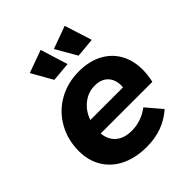

<svg xmlns="http://www.w3.org/2000/svg" viewBox="-214 -902 1038 1038"><g transform="rotate(-45 305.5 -382.5)"><path d="M585 -306Q585 -265 575 -222H180Q185 -170 219 -141.5Q253 -113 311 -113Q346 -113 380.5 -125Q415 -137 443 -159L518 -71Q432 6 306 6Q222 6 159.5 -24Q97 -54 63 -109.5Q29 -165 29 -238Q29 -324 68.5 -394Q108 -464 177.5 -503.5Q247 -543 334 -543Q411 -543 467.5 -513.5Q524 -484 554.5 -430.5Q585 -377 585 -306ZM340 -428Q290 -428 250 -396.5Q210 -365 192 -313H442Q446 -366 419 -397Q392 -428 340 -428ZM270 -771 319 -614 208 -604 140 -724ZM454 -771 504 -614 393 -604 324 -724Z"/></g></svg>

Font: Gontserrat SemiBold
Style: Italic
Weight: 600
Italic angle: -11.3°
Designer: Julieta Ulanovsky
Foundry: Julieta Ulanovsky
Version: Version 6.001